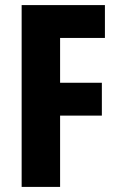

<svg xmlns="http://www.w3.org/2000/svg" viewBox="-20 -734 474 754"><path d="M216 0H65V-714H392V-585H216V-409H380V-280H216Z"/></svg>

Font: Noto Sans Telugu ExtraCondensed ExtraBold
Style: Regular
Weight: 800
Width: 2
Designer: Jelle Bosma - Monotype Design Team
Foundry: Monotype Imaging Inc.
Version: Version 2.005; ttfautohint (v1.8.4.7-5d5b)